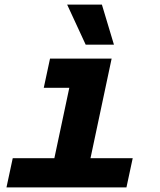

<svg xmlns="http://www.w3.org/2000/svg" viewBox="-20 -809 690 829"><path d="M188 0 306 -556H462L344 0ZM8 0 35 -126H553L526 0ZM169 -430 196 -556H384L357 -430ZM472 -616H350L270 -789H420Z"/></svg>

Font: Azeret Mono Thin
Style: Bold Italic
Weight: 700
Italic angle: -12°
Version: Version 1.002